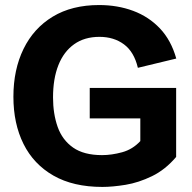

<svg xmlns="http://www.w3.org/2000/svg" viewBox="-20 -736 770 769"><path d="M390.1 12.7Q273.4 12.7 194.1 -32.7Q114.7 -78.1 74.2 -159.4Q33.7 -240.7 33.7 -348.6Q33.7 -457 74.2 -540Q114.7 -623 191.4 -669.4Q268.1 -715.8 377 -715.8Q450.7 -715.8 513.2 -692.6Q575.7 -669.4 620.6 -622.1Q665.5 -574.7 686 -501.5L532.2 -464.4Q517.1 -528.3 476.6 -558.3Q436 -588.4 378.4 -588.4Q318.4 -588.4 276.9 -558.8Q235.4 -529.3 213.9 -475.1Q192.4 -420.9 192.4 -345.7Q192.4 -280.3 210.9 -227.8Q229.5 -175.3 272.7 -145Q315.9 -114.7 388.7 -114.7Q427.2 -114.7 469.2 -126.2Q511.2 -137.7 542 -170.9V-299.3L597.7 -261.7H339.4V-383.8H685.5V-107.4Q642.1 -56.2 588.6 -30.3Q535.2 -4.4 482.9 4.2Q430.7 12.7 390.1 12.7Z"/></svg>

Font: Schibsted Grotesk
Style: Bold
Weight: 700
Designer: Bakken & Baeck AS, Henrik Kongsvoll
Foundry: Schibsted ASA
Version: Version 1.100;gftools[0.9.25]